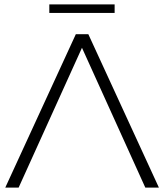

<svg xmlns="http://www.w3.org/2000/svg" viewBox="-20 -856 749 876"><path d="M65 0H4L326 -700H383L705 0H643L354 -638ZM205 -797V-836H503V-797Z"/></svg>

Font: Montserrat-Alt1 Light
Style: Regular
Weight: 300
Designer: Differentunic
Foundry: Differentunic
Version: Version 7.222